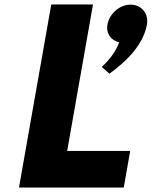

<svg xmlns="http://www.w3.org/2000/svg" viewBox="-20 -845 683 865"><path d="M567.8 -824C519.8 -824 472.7 -784 463.9 -734C456.9 -694 480.4 -663 516.8 -654C493.4 -589 438.4 -544 438.4 -544L473 -513C545.1 -565 625.5 -641 641.9 -734C650.7 -784 617.8 -824 567.8 -824ZM399 -825H211L65.5 0H537.5L566.6 -165H282.6Z"/></svg>

Font: Hussar Wysoki
Style: Obl
Weight: 700
Foundry: Cannot Into Space Fonts
Version: Version 0.92